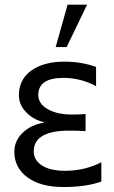

<svg xmlns="http://www.w3.org/2000/svg" viewBox="-20 -770 478 803"><path d="M403.8 -10.7Q340.3 12.2 245.1 12.2Q149.9 12.2 95 -28.1Q40 -68.4 40 -135.3Q40 -180.7 74 -213.9Q107.9 -247.1 163.6 -257.3V-259.3Q121.6 -268.1 90.3 -299.6Q59.1 -331.1 59.1 -371.6Q59.1 -438 111.1 -475.1Q163.1 -512.2 250 -512.2Q319.8 -512.2 381.8 -490.2V-409.7Q316.9 -444.3 245.1 -444.3Q140.1 -444.3 140.1 -372.6Q140.1 -335.9 179.7 -313.5Q219.2 -291 280.3 -291Q315.9 -291 337.9 -293V-221.7Q302.2 -223.6 269.5 -223.6Q121.1 -223.6 121.1 -136.7Q121.1 -100.1 155.5 -77.9Q189.9 -55.7 252.4 -55.7Q334 -55.7 403.8 -91.3ZM344.2 -750.5 258.8 -573.2H212.9L262.7 -750.5Z"/></svg>

Font: Segoe UI Historic
Style: Regular
Weight: 400
Foundry: Microsoft Corporation
Version: Version 1.03